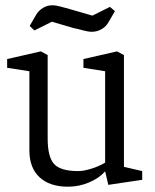

<svg xmlns="http://www.w3.org/2000/svg" viewBox="-20 -697 586 725"><path d="M237 8Q168 8 129.5 -27.5Q91 -63 91 -129V-428L7 -441V-474L134 -503L160 -489V-174Q160 -104 184.5 -77.5Q209 -51 275 -51Q296 -51 325 -60Q354 -69 377 -83V-428L295 -441V-474L422 -503L448 -489V-67L517 -51V-18L389 1L377 -50L376 -49Q354 -24 316 -8Q278 8 237 8ZM327 -577Q313 -577 295 -582Q277 -587 258 -591L176 -615L110 -582L92 -599L117 -642Q126 -657 142 -667Q158 -677 177 -677Q192 -677 209.5 -672Q227 -667 246 -662L329 -638L395 -671L414 -655L389 -612Q380 -596 363 -586.5Q346 -577 327 -577Z"/></svg>

Font: Faustina Light
Style: Regular
Weight: 300
Designer: Alfonso Garcia
Foundry: http://www.omnibus-type.com
Version: Version 1.200